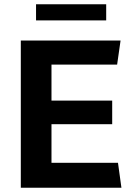

<svg xmlns="http://www.w3.org/2000/svg" viewBox="-20 -875 640 895"><path d="M77 0V-686H542L526 -574H220V-406H503V-296H220V-116H530L546 0ZM148 -780V-855H475V-780Z"/></svg>

Font: Chivo Mono SemiBold
Style: Regular
Weight: 600
Monospace: yes
Designer: Hector Gatti
Foundry: Omnibus-Type
Version: Version 1.008